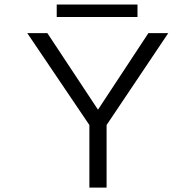

<svg xmlns="http://www.w3.org/2000/svg" viewBox="-20 -850 890 870"><path d="M237 -829.5H603V-773H237ZM385 0V-283.5L103.5 -700H194.5L424 -353L652.5 -700H742.5L463 -283.5V0Z"/></svg>

Font: League Mono Wide Light
Style: Regular
Weight: 300
Width: 8
Designer: Tyler Finck
Foundry: The League of Moveable Type / Tyler Finck
Version: Version 2.210